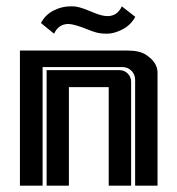

<svg xmlns="http://www.w3.org/2000/svg" viewBox="-20 -587 561 607"><path d="M150.9 -480.5 109.4 -514.2Q123 -540 148.9 -553.5Q174.8 -566.9 202.6 -566.9Q202.6 -566.9 211.4 -566.9Q227.1 -566.9 257.3 -554.7L281.7 -544.9Q303.7 -536.1 320.3 -536.1Q350.6 -536.1 365.2 -566.9L407.7 -533.7Q393.6 -507.8 367.2 -494.1Q340.8 -480.5 318.8 -480.5Q296.9 -480.5 284.2 -484.4Q270.5 -488.3 258.8 -493.2Q214.4 -511.2 196.3 -511.2Q165.5 -511.2 150.9 -480.5ZM357.9 -365.2Q373 -365.2 383.8 -354.5Q394.5 -343.8 394.5 -328.6V0H323.7V-311.5H197.8V0H127.4V-365.2ZM383.8 -427.2Q421.4 -427.2 441.9 -413.6Q478 -389.6 478 -357.9V0H407.2V-334.5Q407.2 -351.6 395.5 -363.3Q383.8 -375 366.7 -375H114.7V0H43V-427.2Z"/></svg>

Font: Ebtekar Inline 2
Style: Inline-2
Weight: 500
Designer: Arman Khorramak
Foundry: Arman Khorramak
Version: Version 2.000